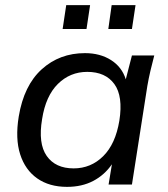

<svg xmlns="http://www.w3.org/2000/svg" viewBox="-20 -719 656 748"><path d="M241 9Q172 9 125 -24Q78 -57 58.5 -118Q39 -179 53 -265Q73 -386 142.5 -449Q212 -512 311 -512Q370 -512 412.5 -485Q455 -458 470 -410L494 -503H581Q573 -473 566 -443Q559 -413 554 -384L494 0H403L416 -79Q387 -37 343 -14Q299 9 241 9ZM267 -63Q334 -63 382 -110.5Q430 -158 445 -249Q460 -344 425.5 -391.5Q391 -439 320 -439Q253 -439 205.5 -392Q158 -345 144 -255Q128 -160 162 -111.5Q196 -63 267 -63ZM402 -606 415 -699H508L494 -606ZM224 -606 238 -699H331L317 -606Z"/></svg>

Font: Mulish Medium
Style: Italic
Weight: 500
Italic angle: -9°
Designer: Vernon Adams
Foundry: Vernon Adams
Version: Version 3.603; ttfautohint (v1.8.3)